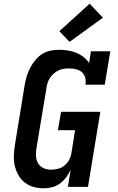

<svg xmlns="http://www.w3.org/2000/svg" viewBox="-20 -1013 640 1041"><path d="M218 8Q189 8 162 0.5Q135 -7 114 -23.5Q93 -40 79.5 -64Q66 -88 60 -114.5Q54 -141 55 -170Q56 -199 61 -228L114 -553Q118 -576 125 -599.5Q132 -623 143.5 -645Q155 -667 171.5 -687Q188 -707 209 -720.5Q230 -734 254.5 -738.5Q279 -743 302 -743Q326 -743 349.5 -739Q373 -735 394 -726.5Q415 -718 433 -704Q451 -690 463 -671L473 -735H578L548 -554H443Q447 -573 442 -591.5Q437 -610 424 -621.5Q411 -633 392.5 -637.5Q374 -642 355 -642Q341 -642 326 -640Q311 -638 297.5 -631.5Q284 -625 272 -614.5Q260 -604 251.5 -591.5Q243 -579 238.5 -565Q234 -551 232 -536L178 -212Q174 -190 175 -168Q176 -146 186.5 -128Q197 -110 216 -101.5Q235 -93 257 -93Q276 -93 295 -98Q314 -103 329.5 -115.5Q345 -128 354.5 -145.5Q364 -163 367 -182L387 -307H294L311 -407H524L457 0H348L363 -93Q353 -71 338.5 -51.5Q324 -32 305 -18Q286 -4 263 2Q240 8 218 8ZM357 -786 302 -844 466 -993 538 -917Z"/></svg>

Font: Iosevka Slab Extended Oblique
Style: Bold
Weight: 700
Width: 7
Italic angle: -9°
Monospace: yes
Designer: Belleve Invis
Foundry: Belleve Invis
Version: Version 11.1.1; ttfautohint (v1.8.3)